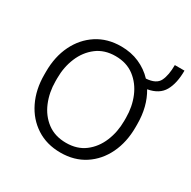

<svg xmlns="http://www.w3.org/2000/svg" viewBox="-137 -717 853 859"><g transform="rotate(30 289.0 -287.5)"><path d="M43.9 -256.3V-272Q43.9 -349.1 73.2 -409.2Q102.5 -469.2 155.5 -503.7Q208.5 -538.1 279.3 -538.1Q331.1 -538.1 373.3 -519.5Q415.5 -501 446.3 -468.3Q498.5 -471.7 513.4 -502.7Q528.3 -533.7 528.3 -585.4H578.1Q578.1 -520 555.4 -480Q532.7 -439.9 475.1 -429.7Q515.1 -362.8 515.1 -272V-256.3Q515.1 -179.7 486.1 -119.4Q457 -59.1 404.3 -24.7Q351.6 9.8 280.3 9.8Q209 9.8 155.8 -24.7Q102.5 -59.1 73.2 -119.4Q43.9 -179.7 43.9 -256.3ZM102.1 -272V-256.3Q102.1 -198.7 122.6 -149.4Q143.1 -100.1 182.9 -70.3Q222.7 -40.5 280.3 -40.5Q337.4 -40.5 376.7 -70.3Q416 -100.1 436.5 -149.4Q457 -198.7 457 -256.3V-272Q457 -329.1 436.5 -378.2Q416 -427.2 376.5 -457.5Q336.9 -487.8 279.3 -487.8Q222.2 -487.8 182.6 -457.5Q143.1 -427.2 122.6 -378.2Q102.1 -329.1 102.1 -272Z"/></g></svg>

Font: Vazirmatn RD FD ExtraLight
Style: Regular
Weight: 200
Designer: Saber Rastikerdar
Foundry: Saber Rastikerdar
Version: Version 33.003